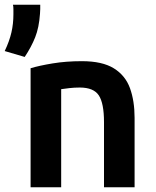

<svg xmlns="http://www.w3.org/2000/svg" viewBox="-33 -796 661 816"><path d="M97 0V-506Q133 -517 190.5 -526.5Q248 -536 315 -536Q402 -536 451 -505.5Q500 -475 519.5 -421Q539 -367 539 -295V0H409V-277Q409 -357 387 -390.5Q365 -424 306 -424Q283 -424 261.5 -421.5Q240 -419 227 -417V0ZM72 -554 -13 -579Q7 -621 15.5 -658Q24 -695 24 -735Q24 -745 24 -757Q24 -769 22 -776H138Q138 -766 138 -757.5Q138 -749 137 -738Q133 -679 116.5 -637.5Q100 -596 72 -554Z"/></svg>

Font: Ubuntu Sans
Style: Bold
Weight: 700
Designer: Dalton Maag Ltd
Foundry: Dalton Maag Ltd
Version: Version 1.006; ttfautohint (v1.8.4.7-5d5b)